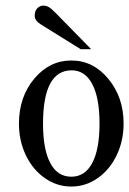

<svg xmlns="http://www.w3.org/2000/svg" viewBox="-20 -663 469 697"><path d="M428.7 -214.8Q428.7 -152.3 403.6 -99.6Q378.4 -46.9 334.7 -16.4Q291 14.2 238.8 14.2Q186.5 14.2 142.8 -16.4Q99.1 -46.9 74 -99.1Q48.8 -151.4 48.8 -213.9Q48.8 -311 104.2 -377.2Q159.7 -443.4 239 -443.4Q318.4 -443.4 373.5 -376.5Q428.7 -309.6 428.7 -214.8ZM240.2 -407.7Q136.2 -407.7 136.2 -213.9Q136.2 -120.6 162.6 -71Q189 -21.5 238.8 -21.5Q288.6 -21.5 314.9 -71.3Q341.3 -121.1 341.3 -214.4Q341.3 -307.6 314.9 -357.7Q288.6 -407.7 240.2 -407.7ZM311 -484.4H272.9L128.4 -574.2Q106 -587.9 106 -605.7Q106 -623.5 115.5 -633.1Q125 -642.6 136.7 -642.6Q148.4 -642.6 157.7 -637Q167 -631.3 183.6 -614.3Z"/></svg>

Font: RIT Rachana
Style: Regular
Weight: 400
Designer: Hussain KH
Version: 1.4.7